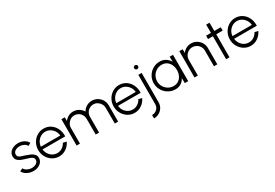

<svg xmlns="http://www.w3.org/2000/svg" viewBox="54 -1786 4516 3158"><g transform="rotate(-30 2312.0 -207.0)"><path d="M215.5 9.5Q174 9 134.8 -5.2Q95.5 -19.5 66.2 -43.5Q37 -67.5 25 -98L80.5 -122Q88.5 -101 111 -84Q133.5 -67 162.8 -57.2Q192 -47.5 220.5 -47.5Q252 -47.5 280 -58Q308 -68.5 325.2 -88Q342.5 -107.5 342.5 -134.5Q342.5 -163 323.8 -179.2Q305 -195.5 276.5 -205.5Q248 -215.5 218 -224.5Q164 -239 123.5 -256.5Q83 -274 60.8 -300.8Q38.5 -327.5 38.5 -370.5Q38.5 -415.5 64 -448.2Q89.5 -481 131.2 -499Q173 -517 220.5 -517Q282 -517 332 -490.2Q382 -463.5 404 -420L352.5 -389.5Q338.5 -421 301 -440Q263.5 -459 224 -459.5Q174 -460.5 136.5 -437.2Q99 -414 99 -371.5Q99 -342.5 115.8 -327.5Q132.5 -312.5 161.5 -303.2Q190.5 -294 227.5 -282.5Q273.5 -267.5 313.8 -249.5Q354 -231.5 378.5 -204.2Q403 -177 402.5 -135.5Q402.5 -90.5 376 -57.5Q349.5 -24.5 306.8 -6.8Q264 11 215.5 9.5Z M706 13Q637 13 580.2 -22.5Q523.5 -58 489.8 -117.8Q456 -177.5 456 -250Q456 -323 489.8 -383Q523.5 -443 580.2 -478.5Q637 -514 706 -514Q780 -514 837 -476.2Q894 -438.5 925.5 -373Q957 -307.5 954 -225H523Q528.5 -175.5 554 -136Q579.5 -96.5 618.8 -73.8Q658 -51 706 -50.5Q758 -50.5 800 -77.8Q842 -105 867.5 -153L932 -138Q902 -71.5 841.5 -29.2Q781 13 706 13ZM521.5 -277.5H890Q886.5 -326 861 -366.5Q835.5 -407 795 -431.5Q754.5 -456 706 -456Q657 -456 617 -432Q577 -408 551.5 -367.8Q526 -327.5 521.5 -277.5Z M1040.5 0V-500H1104V-428.5Q1131 -467 1174 -490.5Q1217 -514 1268 -514Q1325.5 -514 1372.5 -485.8Q1419.5 -457.5 1446 -411Q1472.5 -457.5 1519.5 -485.8Q1566.5 -514 1623.5 -514Q1680.5 -514 1727 -486.2Q1773.5 -458.5 1801.2 -412Q1829 -365.5 1829 -308.5V0H1765.5V-295.5Q1765.5 -337 1745.2 -372Q1725 -407 1691.2 -428.2Q1657.5 -449.5 1616 -449.5Q1575 -449.5 1541 -429.8Q1507 -410 1487 -375.2Q1467 -340.5 1467 -295.5V0H1403V-295.5Q1403 -340.5 1382.8 -375.2Q1362.5 -410 1328.5 -429.8Q1294.5 -449.5 1253.5 -449.5Q1212.5 -449.5 1178.5 -428.2Q1144.5 -407 1124.2 -372Q1104 -337 1104 -295.5V0Z M2139 13Q2070 13 2013.2 -22.5Q1956.5 -58 1922.8 -117.8Q1889 -177.5 1889 -250Q1889 -323 1922.8 -383Q1956.5 -443 2013.2 -478.5Q2070 -514 2139 -514Q2213 -514 2270 -476.2Q2327 -438.5 2358.5 -373Q2390 -307.5 2387 -225H1956Q1961.5 -175.5 1987 -136Q2012.5 -96.5 2051.8 -73.8Q2091 -51 2139 -50.5Q2191 -50.5 2233 -77.8Q2275 -105 2300.5 -153L2365 -138Q2335 -71.5 2274.5 -29.2Q2214 13 2139 13ZM1954.5 -277.5H2323Q2319.5 -326 2294 -366.5Q2268.5 -407 2228 -431.5Q2187.5 -456 2139 -456Q2090 -456 2050 -432Q2010 -408 1984.5 -367.8Q1959 -327.5 1954.5 -277.5Z M2366.5 250V186.5Q2404.5 186.5 2435 169.5Q2465.5 152.5 2483 123.2Q2500.5 94 2500.5 57V-500H2564V57Q2564 111 2538.2 154.5Q2512.5 198 2467.8 224Q2423 250 2366.5 250ZM2532.5 -590.5Q2516.5 -590.5 2505.8 -600.8Q2495 -611 2495 -627Q2495 -643 2505.8 -653.2Q2516.5 -663.5 2532.5 -663.5Q2548 -663.5 2559 -653.2Q2570 -643 2570 -627Q2570 -611 2559.2 -600.8Q2548.5 -590.5 2532.5 -590.5Z M3096 -500H3159.5V0H3095.5L3093.5 -96.5Q3069 -47.5 3023.5 -17.2Q2978 13 2915.5 13Q2860.5 13 2812.5 -7.5Q2764.5 -28 2728 -64.5Q2691.5 -101 2671 -149Q2650.5 -197 2650.5 -252Q2650.5 -324.5 2685.8 -384Q2721 -443.5 2780.2 -478.8Q2839.5 -514 2911.5 -514Q2975.5 -514 3023 -483.2Q3070.5 -452.5 3097.5 -403ZM2914 -49Q2969.5 -49 3009 -76.2Q3048.5 -103.5 3069.8 -149.2Q3091 -195 3091 -250Q3091 -306.5 3069.5 -352.2Q3048 -398 3008.2 -425Q2968.5 -452 2914 -452Q2859 -452 2813.8 -424.8Q2768.5 -397.5 2741.8 -351.8Q2715 -306 2715 -250Q2715 -193.5 2742.5 -148Q2770 -102.5 2815.2 -75.8Q2860.5 -49 2914 -49Z M3712.5 -308.5V0H3649V-297Q3649 -339 3628.2 -373.8Q3607.5 -408.5 3572.8 -429Q3538 -449.5 3496 -449.5Q3454 -449.5 3419.2 -429Q3384.5 -408.5 3363.8 -373.8Q3343 -339 3343 -297V0H3279.5V-500H3343V-428.5Q3370 -467 3413 -490.5Q3456 -514 3507 -514Q3564 -514 3610.8 -486.2Q3657.5 -458.5 3685 -412Q3712.5 -365.5 3712.5 -308.5Z M4066.5 -436.5H3944.5L3943.5 0H3880L3880.5 -436.5H3788V-500H3880.5L3880 -657H3943.5L3944.5 -500H4066.5Z M4345 13Q4276 13 4219.2 -22.5Q4162.5 -58 4128.8 -117.8Q4095 -177.5 4095 -250Q4095 -323 4128.8 -383Q4162.5 -443 4219.2 -478.5Q4276 -514 4345 -514Q4419 -514 4476 -476.2Q4533 -438.5 4564.5 -373Q4596 -307.5 4593 -225H4162Q4167.5 -175.5 4193 -136Q4218.5 -96.5 4257.8 -73.8Q4297 -51 4345 -50.5Q4397 -50.5 4439 -77.8Q4481 -105 4506.5 -153L4571 -138Q4541 -71.5 4480.5 -29.2Q4420 13 4345 13ZM4160.5 -277.5H4529Q4525.5 -326 4500 -366.5Q4474.5 -407 4434 -431.5Q4393.5 -456 4345 -456Q4296 -456 4256 -432Q4216 -408 4190.5 -367.8Q4165 -327.5 4160.5 -277.5Z"/></g></svg>

Font: Urbanist Light
Style: Regular
Weight: 300
Designer: Corey Hu
Foundry: Corey Hu
Version: Version 1.330; ttfautohint (v1.8.4.7-5d5b)